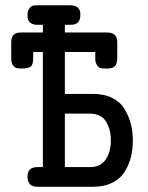

<svg xmlns="http://www.w3.org/2000/svg" viewBox="-20 -714 565 734"><path d="M22.9 -490.2V-553.2Q22.9 -590.3 60.1 -589.8H144V-619.1H124Q85 -619.1 85 -654.8Q85 -671.9 92 -681.4Q99.1 -690.9 106 -692.4Q112.8 -693.8 124 -693.8H248Q289.1 -693.8 287.1 -655.8Q287.1 -618.7 249 -619.1H228V-589.8H389.2Q428.2 -589.8 428.2 -553.2V-495.1Q428.2 -486.3 427.5 -481.2Q426.8 -476.1 423.8 -468Q420.9 -460 412.4 -456.1Q403.8 -452.1 391.1 -452.1H383.8Q371.6 -452.1 364.7 -453.6Q357.9 -455.1 351.1 -464.6Q344.2 -474.1 344.2 -491.2V-515.1H228V-355H335.9Q378.9 -355 409.9 -339.1Q440.9 -323.2 457 -295.7Q473.1 -268.1 480.5 -239Q487.8 -210 487.8 -176.8Q487.8 -144.5 481 -115.7Q474.1 -86.9 458 -59.6Q441.9 -32.2 410.4 -16.1Q378.9 0 335.9 0H123Q85 0 85 -39.1Q85 -75.2 123 -75.2H144V-515.1H106.9V-493.2Q106.9 -465.3 96.4 -458.7Q85.9 -452.1 63 -452.1Q50.8 -452.1 43.9 -453.6Q37.1 -455.1 30 -464.1Q22.9 -473.1 22.9 -490.2ZM228 -75.2H324.2Q364.3 -75.2 384 -104Q403.8 -132.8 403.8 -176.8Q403.8 -219.7 385 -249.8Q366.2 -279.8 319.8 -279.8H228Z"/></svg>

Font: CMU Typewriter Text
Style: Bold
Weight: 700
Version: Version 0.7.0